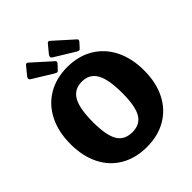

<svg xmlns="http://www.w3.org/2000/svg" viewBox="-259 -1124 1295 1295"><g transform="rotate(-45 388.5 -477.0)"><path d="M37 -369Q37 -485 80.5 -571.5Q124 -658 203.5 -705Q283 -752 389 -752Q494 -752 573.5 -705Q653 -658 696.5 -571.5Q740 -485 740 -369Q740 -254 697 -168.5Q654 -83 574.5 -36.5Q495 10 389 10Q282 10 202.5 -36Q123 -82 80 -167.5Q37 -253 37 -369ZM528 -366Q528 -496 494.5 -554.5Q461 -613 389 -613Q316 -613 282.5 -554.5Q249 -496 249 -366Q249 -240 282 -185Q315 -130 390 -130Q463 -130 495.5 -185Q528 -240 528 -366ZM213 -964Q219 -964 224 -959L361 -836Q365 -833 365 -828Q365 -820 358 -813L328 -781Q322 -774 316 -774Q313 -774 299 -781L159 -867Q147 -874 147 -883Q147 -891 155 -901L202 -958Q206 -964 213 -964ZM421 -964Q427 -964 432 -959L569 -836Q573 -833 573 -827Q573 -820 566 -813L537 -781Q531 -774 525 -774Q521 -774 507 -781L367 -867Q355 -874 355 -883Q355 -891 363 -901L410 -958Q415 -964 421 -964Z"/></g></svg>

Font: Libre Franklin ExtraBold
Style: Regular
Weight: 800
Designer: Pablo Impallari, Rodrigo Fuenzalida
Foundry: Impallari Type
Version: Version 1.002; ttfautohint (v1.5)